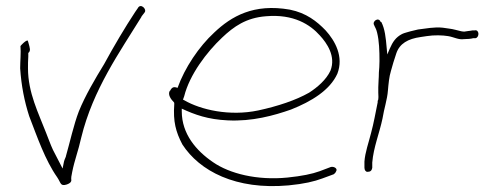

<svg xmlns="http://www.w3.org/2000/svg" viewBox="-20 -587 1645 638"><path d="M47 -360C51 -301 61 -251 77 -201C104 -131 130 -55 170 2C183 21 180 33 202 26C216 21 217 15 217 12C216 5 217 -3 220 -16C228 -56 240 -85 250 -130C289 -290 378 -414 450 -531V-532L460 -545C470 -556 447 -578 438 -560L429 -547C396 -497 358 -433 326 -374C296 -325 263 -269 242 -217C225 -173 212 -113 199 -68V-67C196 -60 193 -53 192 -47L188 -27L156 -89C148 -106 141 -126 133 -146C108 -211 73 -279 73 -360C73 -373 73 -387 74 -399V-411C83 -418 79 -428 75 -443C72 -454 72 -453 69 -452C63 -450 53 -440 48 -434C50 -412 47 -383 47 -360ZM74 -398V-399ZM438 -560Z M544 -285C537 -272 548 -257 558 -247L559 -245V-240C555 -183 564 -149 586 -107C643 -19 763 45 939 29C991 24 1024 16 1051 6L1089 -8C1092 -10 1095 -13 1097 -18C1103 -27 1089 -35 1079 -32L1042 -18C1017 -9 984 -2 935 3C834 13 743 -10 688 -48C632 -86 584 -142 584 -217V-226C627 -206 671 -190 737 -187C818 -183 890 -203 947 -223C1015 -250 1076 -287 1101 -342C1123 -399 1093 -452 1062 -486C1033 -516 998 -544 943 -555C823 -576 749 -533 692 -479C641 -432 594 -362 570 -295C557 -300 551 -297 545 -285ZM588 -256 592 -267C610 -339 667 -414 718 -462C757 -499 798 -528 864 -533C956 -541 1011 -505 1043 -469C1066 -444 1097 -400 1078 -352C1064 -322 1035 -297 1007 -279C963 -254 903 -234 838 -220C743 -200 647 -222 592 -254ZM1101 -342Z M1235 -247C1228 -213 1222 -178 1213 -145C1205 -113 1193 -80 1191 -50V-30C1191 -22 1195 -16 1201 -16C1211 -16 1215 -20 1217 -29V-47C1221 -97 1241 -145 1251 -193C1256 -225 1267 -257 1269 -286C1271 -308 1273 -332 1279 -351L1287 -379L1297 -410C1308 -442 1335 -458 1378 -464L1398 -467C1423 -471 1451 -470 1469 -467C1488 -464 1504 -454 1522 -457H1523C1532 -457 1546 -458 1552 -460H1560C1574 -463 1573 -490 1557 -486H1550C1541 -484 1532 -484 1523 -482H1522C1517 -482 1513 -483 1509 -484L1493 -488C1486 -490 1479 -491 1472 -492L1451 -495C1423 -498 1395 -492 1369 -489L1344 -483C1335 -480 1324 -478 1316 -474C1295 -463 1285 -448 1275 -425L1267 -406L1265 -427C1262 -462 1259 -491 1247 -514H1245C1238 -532 1216 -516 1223 -504C1226 -496 1230 -492 1233 -479C1240 -451 1241 -418 1241 -384C1241 -370 1240 -357 1239 -346C1239 -327 1237 -312 1237 -297V-279C1237 -273 1239 -256 1235 -252ZM1251 -188Z"/></svg>

Font: Stray Cat
Style: LtExt
Weight: 300
Version: Version 1.0